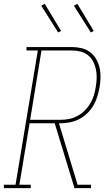

<svg xmlns="http://www.w3.org/2000/svg" viewBox="-57 -980 577 1000"><path d="M-37 0V-18H24L140 -717H81V-735H318Q343 -735 368 -729Q393 -723 412 -708.5Q431 -694 443.5 -673Q456 -652 461.5 -628Q467 -604 466.5 -578Q466 -552 462 -527Q457 -502 450 -478Q443 -454 430 -431.5Q417 -409 398 -390.5Q379 -372 356 -360Q333 -348 308 -343Q283 -338 259 -338H250L347 -18H417V0H331L228 -338H97L44 -18H103V0ZM259 -356Q281 -356 303.5 -360.5Q326 -365 347 -376.5Q368 -388 385 -405Q402 -422 414 -442.5Q426 -463 432.5 -485Q439 -507 442 -529Q446 -552 446.5 -575Q447 -598 442.5 -619.5Q438 -641 428 -660Q418 -679 401 -692.5Q384 -706 362.5 -711.5Q341 -717 318 -717H159L100 -356ZM416 -811 328 -950 346 -960 431 -819ZM246 -811 158 -950 176 -960 261 -819Z"/></svg>

Font: Iosevka Slab Thin
Style: Italic
Weight: 100
Italic angle: -9°
Monospace: yes
Designer: Belleve Invis
Foundry: Belleve Invis
Version: Version 11.1.1; ttfautohint (v1.8.3)